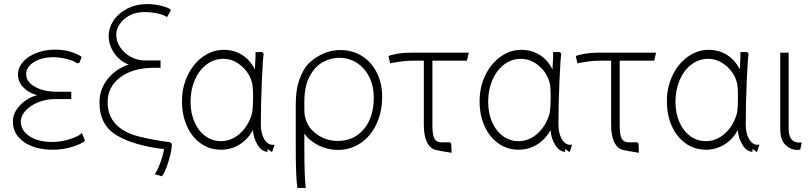

<svg xmlns="http://www.w3.org/2000/svg" viewBox="-20 -734 3977 940"><path d="M162 -268Q120 -279 94 -306.5Q68 -334 68 -369Q68 -403 92 -430.5Q116 -458 158 -474.5Q200 -491 251 -491Q324 -491 380 -456L369 -427L357 -424Q345 -435 309 -444.5Q273 -454 242 -454Q184 -454 146 -430Q108 -406 108 -370Q108 -334 150.5 -309.5Q193 -285 257 -285H329V-249H250Q206 -249 167.5 -233.5Q129 -218 105.5 -192.5Q82 -167 82 -139Q82 -95 124.5 -67Q167 -39 235 -39Q280 -39 324 -53.5Q368 -68 381 -83L396 -45Q383 -31 336.5 -16Q290 -1 239 -1Q151 -1 97 -39Q43 -77 43 -139Q43 -181 77.5 -218Q112 -255 162 -268Z M783 -4Q637 -21 552 -71Q467 -121 467 -233Q467 -296 506 -346Q545 -396 610 -418Q567 -434 539.5 -473.5Q512 -513 512 -560Q512 -596 534.5 -631.5Q557 -667 600.5 -690.5Q644 -714 703 -714Q736 -714 772 -705Q808 -696 817 -685L798 -650Q781 -662 749.5 -668.5Q718 -675 686 -675Q645 -675 613.5 -658Q582 -641 565.5 -615Q549 -589 549 -565Q549 -532 568.5 -502.5Q588 -473 620.5 -455.5Q653 -438 689 -438H766V-402H722Q624 -399 565.5 -353Q507 -307 507 -234Q507 -104 663 -65Q727 -49 810 -38Q821 -36 821 -24Q821 6 804 59.5Q787 113 772 129L738 119Q751 101 765.5 61Q780 21 783 -4Z M1075 -490Q1126 -490 1165.5 -465Q1205 -440 1228 -394L1229 -418Q1232 -459 1231 -479H1264L1271 -471Q1267 -451 1262 -337Q1257 -223 1257 -126Q1257 -81 1273.5 -53Q1290 -25 1315 -25Q1321 -25 1324 -26L1312 11L1290 -5V9Q1263 9 1242.5 -22.5Q1222 -54 1218 -97Q1193 -51 1152 -26Q1111 -1 1062 -1Q1007 -1 963.5 -31.5Q920 -62 895.5 -116Q871 -170 871 -239Q871 -307 898.5 -364.5Q926 -422 973 -456Q1020 -490 1075 -490ZM1062 -43Q1113 -43 1154.5 -80Q1196 -117 1214 -179Q1217 -198 1218 -217.5Q1219 -237 1219 -262Q1219 -298 1216 -319Q1206 -372 1164.5 -409Q1123 -446 1073 -446Q1028 -446 991.5 -418.5Q955 -391 934 -343Q913 -295 913 -236V-235Q913 -181 932 -137Q951 -93 985 -68Q1019 -43 1062 -43Z M1475 -404Q1499 -438 1546.5 -463.5Q1594 -489 1647 -489Q1706 -489 1752.5 -459.5Q1799 -430 1825 -378Q1851 -326 1851 -260Q1851 -186 1823 -126.5Q1795 -67 1745.5 -33.5Q1696 0 1634 0Q1585 0 1540 -22Q1495 -44 1470 -80V-15Q1470 151 1478 186H1436Q1428 135 1428 -10V-219Q1428 -286 1440.5 -328Q1453 -370 1475 -404ZM1474 -161Q1484 -111 1530 -77.5Q1576 -44 1633 -44Q1713 -44 1761.5 -102Q1810 -160 1810 -257Q1810 -312 1788 -356.5Q1766 -401 1727.5 -426Q1689 -451 1640 -451Q1599 -451 1560 -429.5Q1521 -408 1495.5 -359.5Q1470 -311 1470 -236V-195Q1470 -173 1474 -161Z M1989 -476H2275L2266 -437H2097V-119Q2097 -73 2107 -55Q2117 -37 2142 -37Q2177 -37 2181 -38L2189 -31L2191 14Q2154 8 2139.5 5.5Q2125 3 2134 3Q2095 3 2075 -29.5Q2055 -62 2055 -123V-437H2003Q1969 -437 1943 -433Q1917 -429 1911 -428L1890 -424L1882 -459Q1889 -464 1921 -470Q1953 -476 1989 -476Z M2532 -490Q2583 -490 2622.5 -465Q2662 -440 2685 -394L2686 -418Q2689 -459 2688 -479H2721L2728 -471Q2724 -451 2719 -337Q2714 -223 2714 -126Q2714 -81 2730.5 -53Q2747 -25 2772 -25Q2778 -25 2781 -26L2769 11L2747 -5V9Q2720 9 2699.5 -22.5Q2679 -54 2675 -97Q2650 -51 2609 -26Q2568 -1 2519 -1Q2464 -1 2420.5 -31.5Q2377 -62 2352.5 -116Q2328 -170 2328 -239Q2328 -307 2355.5 -364.5Q2383 -422 2430 -456Q2477 -490 2532 -490ZM2519 -43Q2570 -43 2611.5 -80Q2653 -117 2671 -179Q2674 -198 2675 -217.5Q2676 -237 2676 -262Q2676 -298 2673 -319Q2663 -372 2621.5 -409Q2580 -446 2530 -446Q2485 -446 2448.5 -418.5Q2412 -391 2391 -343Q2370 -295 2370 -236V-235Q2370 -181 2389 -137Q2408 -93 2442 -68Q2476 -43 2519 -43Z M2906 -476H3192L3183 -437H3014V-119Q3014 -73 3024 -55Q3034 -37 3059 -37Q3094 -37 3098 -38L3106 -31L3108 14Q3071 8 3056.5 5.5Q3042 3 3051 3Q3012 3 2992 -29.5Q2972 -62 2972 -123V-437H2920Q2886 -437 2860 -433Q2834 -429 2828 -428L2807 -424L2799 -459Q2806 -464 2838 -470Q2870 -476 2906 -476Z M3449 -490Q3500 -490 3539.5 -465Q3579 -440 3602 -394L3603 -418Q3606 -459 3605 -479H3638L3645 -471Q3641 -451 3636 -337Q3631 -223 3631 -126Q3631 -81 3647.5 -53Q3664 -25 3689 -25Q3695 -25 3698 -26L3686 11L3664 -5V9Q3637 9 3616.5 -22.5Q3596 -54 3592 -97Q3567 -51 3526 -26Q3485 -1 3436 -1Q3381 -1 3337.5 -31.5Q3294 -62 3269.5 -116Q3245 -170 3245 -239Q3245 -307 3272.5 -364.5Q3300 -422 3347 -456Q3394 -490 3449 -490ZM3436 -43Q3487 -43 3528.5 -80Q3570 -117 3588 -179Q3591 -198 3592 -217.5Q3593 -237 3593 -262Q3593 -298 3590 -319Q3580 -372 3538.5 -409Q3497 -446 3447 -446Q3402 -446 3365.5 -418.5Q3329 -391 3308 -343Q3287 -295 3287 -236V-235Q3287 -181 3306 -137Q3325 -93 3359 -68Q3393 -43 3436 -43Z M3841 -476V-105Q3841 -36 3893 -36Q3901 -36 3905 -37L3898 -2Q3890 0 3883 0Q3852 0 3826 -24Q3800 -48 3800 -102V-476Z"/></svg>

Font: Gmarket Sans TTF Light
Style: Regular
Weight: 300
Designer: Creative Director : Sungho Lee; Art Director : Kiwoong Choi; Project Manager : Sori Yang, Jongwook Yoon; Font Designer :
Foundry: Sandoll Inc.
Version: Version 1.000;hotconv 1.0.109;makeotfexe 2.5.65596